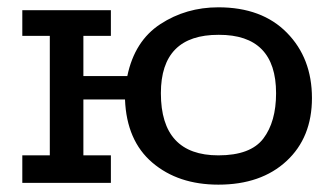

<svg xmlns="http://www.w3.org/2000/svg" viewBox="-20 -500 905 525"><path d="M41 0V-75.2H116.2V-401.9H41V-472.2H283.2V-401.9H208V-292H328.1Q348.1 -388.2 418.5 -434.1Q488.8 -480 577.1 -480Q696.3 -480 764.6 -410.4Q833 -340.8 833 -231.9Q833 -124 763.4 -59.6Q693.8 4.9 577.1 4.9Q467.3 4.9 396.7 -55.2Q326.2 -115.2 321.8 -228H208V-75.2H283.2V0ZM419.9 -245.1Q419.9 -75.2 577.1 -75.2Q665 -75.2 700 -121.1Q734.9 -167 734.9 -245.1Q734.9 -405.3 578.1 -404.8Q419.9 -405.3 419.9 -245.1Z"/></svg>

Font: CMU Concrete
Style: Bold
Weight: 700
Version: Version 0.7.0